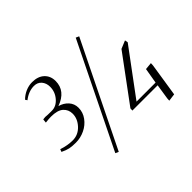

<svg xmlns="http://www.w3.org/2000/svg" viewBox="-143 -974 1246 1246"><g transform="rotate(-45 480.0 -351.0)"><path d="M64.9 -252.9 71.8 -271Q122.6 -253.9 169.9 -253.9Q220.2 -253.9 256.1 -292.2Q292 -330.6 292 -377Q292 -414.6 265.1 -438.7Q238.3 -462.9 178.2 -462.9Q158.7 -462.9 127.9 -459L129.9 -480L130.9 -485.8L150.9 -487.8Q168 -485.8 198.2 -485.8H210Q250.5 -485.8 281.2 -521.5Q312 -557.1 312 -604Q312 -637.2 293 -659.7Q273.9 -682.1 241.2 -682.1Q192.4 -682.1 146 -646L137.2 -659.2Q159.7 -682.1 189.5 -695.1Q219.2 -708 250 -708Q303.2 -708 333.5 -679.7Q363.8 -651.4 363.8 -605Q363.8 -514.2 261.2 -477.1Q298.8 -466.8 322.5 -440.4Q346.2 -414.1 346.2 -377Q346.2 -335.4 321 -301Q295.9 -266.6 256.3 -247.8Q216.8 -229 173.8 -229Q139.6 -229 117.2 -233.6Q94.7 -238.3 64.9 -252.9ZM306.2 0 654.8 -711.9 676.8 -702.1 328.1 9.8ZM580.1 -117.2 581.1 -136.2 813 -450.2 868.2 -473.1 872.1 -452.1 640.1 -139.2H814.9L833 -245.1L882.8 -250L881.8 -230L846.2 0L794.9 6.8L795.9 -12.2L812 -117.2Z"/></g></svg>

Font: Dihjauti
Style: Italic
Weight: 400
Italic angle: -9°
Designer: T. Christopher White
Version: Version 3.0.0